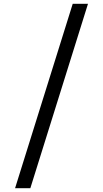

<svg xmlns="http://www.w3.org/2000/svg" viewBox="-20 -843 540 1006"><path d="M139 143H59L361 -823H441Z"/></svg>

Font: Iosevka srxl
Style: Regular
Weight: 400
Monospace: yes
Designer: Belleve Invis
Foundry: Belleve Invis
Version: Version 33.0.1; ttfautohint (v1.8.3)